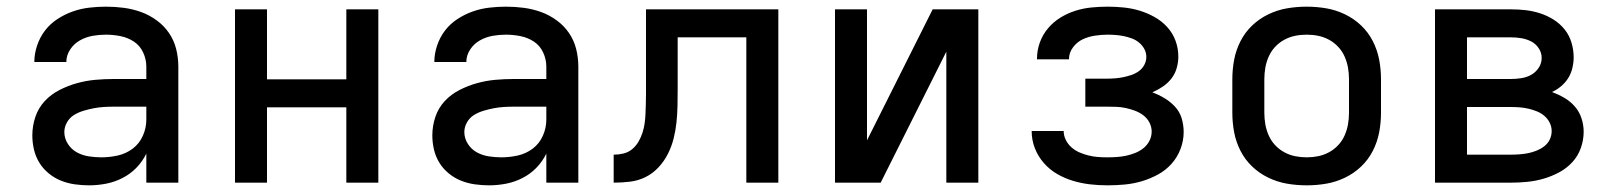

<svg xmlns="http://www.w3.org/2000/svg" viewBox="-20 -548 4840 576"><path d="M247 8Q226 8 204.5 5Q183 2 163 -6Q143 -14 126 -28Q109 -42 98 -60Q87 -78 82 -99Q77 -120 77 -142Q77 -170 86 -197Q95 -224 114 -244.5Q133 -265 158.5 -278Q184 -291 211 -298.5Q238 -306 265.5 -308.5Q293 -311 321 -311H419V-348Q419 -370 409.5 -390.5Q400 -411 382 -423Q364 -435 342 -439.5Q320 -444 298 -444Q278 -444 258 -440.5Q238 -437 220 -427Q202 -417 190.5 -399.5Q179 -382 179 -362H83Q83 -387 91.5 -412Q100 -437 115.5 -457Q131 -477 152.5 -491Q174 -505 198 -513.5Q222 -522 247.5 -525Q273 -528 298 -528Q325 -528 351.5 -524.5Q378 -521 403 -512Q428 -503 450 -487Q472 -471 487 -449Q502 -427 508.5 -401Q515 -375 515 -348V0H419V-87Q407 -63 389 -44.5Q371 -26 347.5 -14Q324 -2 298.5 3Q273 8 247 8ZM284 -76Q309 -76 333.5 -81.5Q358 -87 378 -102Q398 -117 408.5 -140.5Q419 -164 419 -189V-228H321Q306 -228 290.5 -227Q275 -226 260 -223Q245 -220 230 -215.5Q215 -211 202 -203Q189 -195 181 -181Q173 -167 173 -152Q173 -133 183.5 -116.5Q194 -100 210.5 -91Q227 -82 246 -79Q265 -76 284 -76Z M685 0V-520H781V-310H1019V-520H1115V0H1019V-226H781V0Z M1447 8Q1426 8 1404.5 5Q1383 2 1363 -6Q1343 -14 1326 -28Q1309 -42 1298 -60Q1287 -78 1282 -99Q1277 -120 1277 -142Q1277 -170 1286 -197Q1295 -224 1314 -244.5Q1333 -265 1358.5 -278Q1384 -291 1411 -298.5Q1438 -306 1465.5 -308.5Q1493 -311 1521 -311H1619V-348Q1619 -370 1609.5 -390.5Q1600 -411 1582 -423Q1564 -435 1542 -439.5Q1520 -444 1498 -444Q1478 -444 1458 -440.5Q1438 -437 1420 -427Q1402 -417 1390.5 -399.5Q1379 -382 1379 -362H1283Q1283 -387 1291.5 -412Q1300 -437 1315.5 -457Q1331 -477 1352.5 -491Q1374 -505 1398 -513.5Q1422 -522 1447.5 -525Q1473 -528 1498 -528Q1525 -528 1551.5 -524.5Q1578 -521 1603 -512Q1628 -503 1650 -487Q1672 -471 1687 -449Q1702 -427 1708.5 -401Q1715 -375 1715 -348V0H1619V-87Q1607 -63 1589 -44.5Q1571 -26 1547.5 -14Q1524 -2 1498.5 3Q1473 8 1447 8ZM1484 -76Q1509 -76 1533.5 -81.5Q1558 -87 1578 -102Q1598 -117 1608.5 -140.5Q1619 -164 1619 -189V-228H1521Q1506 -228 1490.5 -227Q1475 -226 1460 -223Q1445 -220 1430 -215.5Q1415 -211 1402 -203Q1389 -195 1381 -181Q1373 -167 1373 -152Q1373 -133 1383.5 -116.5Q1394 -100 1410.5 -91Q1427 -82 1446 -79Q1465 -76 1484 -76Z M1821 0V-84Q1836 -84 1850.5 -87.5Q1865 -91 1876.5 -100.5Q1888 -110 1895.5 -123Q1903 -136 1907.5 -150Q1912 -164 1914 -178.5Q1916 -193 1916.5 -207.5Q1917 -222 1917.5 -236.5Q1918 -251 1918 -266V-520H2315V0H2219V-436H2013V-279Q2013 -255 2012.5 -230.5Q2012 -206 2009.5 -181.5Q2007 -157 2001 -133Q1995 -109 1984 -87Q1973 -65 1956 -46.5Q1939 -28 1917 -17Q1895 -6 1870.5 -3Q1846 0 1821 0Z M2485 0V-520H2581V-127L2778 -520H2915V0H2819V-393L2622 0Z M3302 8Q3276 8 3250 5Q3224 2 3199 -5.5Q3174 -13 3151.5 -26Q3129 -39 3111.5 -59Q3094 -79 3084.5 -103.5Q3075 -128 3075 -155H3171Q3171 -141 3177.5 -128Q3184 -115 3195 -105.5Q3206 -96 3219 -90.5Q3232 -85 3246 -81.5Q3260 -78 3274 -77Q3288 -76 3302 -76Q3317 -76 3331 -77Q3345 -78 3359 -81Q3373 -84 3386.5 -89.5Q3400 -95 3411 -104Q3422 -113 3428.5 -126Q3435 -139 3435 -153Q3435 -168 3428 -181Q3421 -194 3409.5 -202.5Q3398 -211 3384.5 -216Q3371 -221 3357 -224Q3343 -227 3328.5 -227.5Q3314 -228 3300 -228H3236V-312H3300Q3313 -312 3325.5 -313Q3338 -314 3350 -316.5Q3362 -319 3374 -323Q3386 -327 3396.5 -334.5Q3407 -342 3413 -353.5Q3419 -365 3419 -377Q3419 -390 3413 -401Q3407 -412 3397.5 -420Q3388 -428 3376 -432.5Q3364 -437 3352 -439.5Q3340 -442 3327.5 -443Q3315 -444 3303 -444Q3284 -444 3264.5 -441Q3245 -438 3228 -430Q3211 -422 3199 -406Q3187 -390 3187 -371V-370H3091V-372Q3091 -397 3099.5 -420.5Q3108 -444 3124 -463Q3140 -482 3161 -495Q3182 -508 3205.5 -515.5Q3229 -523 3253.5 -525.5Q3278 -528 3303 -528Q3327 -528 3351.5 -525.5Q3376 -523 3399 -516Q3422 -509 3443.5 -497Q3465 -485 3481.5 -467Q3498 -449 3506.5 -426Q3515 -403 3515 -378Q3515 -361 3510 -343.5Q3505 -326 3494 -312Q3483 -298 3468 -288Q3453 -278 3437 -271Q3456 -264 3473.5 -253.5Q3491 -243 3505 -228Q3519 -213 3525 -193Q3531 -173 3531 -152Q3531 -126 3521.5 -101Q3512 -76 3494.5 -56.5Q3477 -37 3454 -24.5Q3431 -12 3406 -4.5Q3381 3 3355 5.5Q3329 8 3302 8Z M3900 8Q3870 8 3841 3Q3812 -2 3785 -15Q3758 -28 3736.5 -48.5Q3715 -69 3701.5 -95.5Q3688 -122 3682.5 -151Q3677 -180 3677 -210V-310Q3677 -340 3682.5 -369Q3688 -398 3701.5 -424.5Q3715 -451 3736.5 -471.5Q3758 -492 3785 -505Q3812 -518 3841 -523Q3870 -528 3900 -528Q3930 -528 3959 -523Q3988 -518 4015 -505Q4042 -492 4063.5 -471.5Q4085 -451 4098.5 -424.5Q4112 -398 4117.5 -369Q4123 -340 4123 -310V-210Q4123 -180 4117.5 -151Q4112 -122 4098.5 -95.5Q4085 -69 4063.5 -48.5Q4042 -28 4015 -15Q3988 -2 3959 3Q3930 8 3900 8ZM3900 -76Q3918 -76 3935 -79.5Q3952 -83 3967.5 -91.5Q3983 -100 3995 -113Q4007 -126 4014 -142Q4021 -158 4024 -175Q4027 -192 4027 -210V-310Q4027 -328 4024 -345Q4021 -362 4014 -378Q4007 -394 3995 -407Q3983 -420 3967.5 -428.5Q3952 -437 3935 -440.5Q3918 -444 3900 -444Q3882 -444 3865 -440.5Q3848 -437 3832.5 -428.5Q3817 -420 3805 -407Q3793 -394 3786 -378Q3779 -362 3776 -345Q3773 -328 3773 -310V-210Q3773 -192 3776 -175Q3779 -158 3786 -142Q3793 -126 3805 -113Q3817 -100 3832.5 -91.5Q3848 -83 3865 -79.5Q3882 -76 3900 -76Z M4285 0V-520H4512Q4535 -520 4557 -517.5Q4579 -515 4600.5 -508Q4622 -501 4641 -489Q4660 -477 4674 -459.5Q4688 -442 4694.5 -420Q4701 -398 4701 -376Q4701 -360 4697 -343.5Q4693 -327 4684.5 -313.5Q4676 -300 4663.5 -289.5Q4651 -279 4636 -272Q4655 -265 4673 -254.5Q4691 -244 4704.5 -228.5Q4718 -213 4724.5 -193Q4731 -173 4731 -153Q4731 -128 4722.5 -104Q4714 -80 4697 -61.5Q4680 -43 4657.5 -31Q4635 -19 4611 -12Q4587 -5 4562 -2.5Q4537 0 4512 0ZM4381 -311H4512Q4528 -311 4544 -313.5Q4560 -316 4573.5 -323.5Q4587 -331 4596 -344.5Q4605 -358 4605 -374Q4605 -390 4596 -403.5Q4587 -417 4573 -424Q4559 -431 4543.5 -433.5Q4528 -436 4512 -436H4381ZM4381 -84H4512Q4525 -84 4538.5 -85Q4552 -86 4564.5 -88.5Q4577 -91 4589.5 -96Q4602 -101 4612.5 -109Q4623 -117 4629 -129Q4635 -141 4635 -155Q4635 -168 4629 -180Q4623 -192 4613 -200.5Q4603 -209 4590.5 -214Q4578 -219 4565 -222Q4552 -225 4538.5 -226Q4525 -227 4512 -227H4381Z"/></svg>

Font: Iosevka Aile Medium
Style: Regular
Weight: 500
Designer: Belleve Invis
Foundry: Belleve Invis
Version: Version 27.3.5; ttfautohint (v1.8.4)